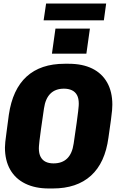

<svg xmlns="http://www.w3.org/2000/svg" viewBox="-20 -1057 656 1087"><path d="M256 10Q179 10 123 -17.5Q67 -45 37.5 -97Q8 -149 8 -222Q8 -235 10 -254Q12 -273 17 -309Q22 -345 30 -407Q51 -551 130.5 -623.5Q210 -696 346 -696H369Q447 -696 502 -669Q557 -642 586.5 -590Q616 -538 616 -464Q616 -452 614.5 -432.5Q613 -413 608 -377Q603 -341 594 -278Q575 -135 495 -62.5Q415 10 279 10ZM283 -132Q332 -132 360.5 -160Q389 -188 397 -244Q408 -318 414 -361.5Q420 -405 422.5 -427Q425 -449 425.5 -457.5Q426 -466 426 -470Q426 -500 416 -518.5Q406 -537 387 -546Q368 -555 342 -555Q294 -555 265.5 -527Q237 -499 229 -443Q218 -369 212 -325.5Q206 -282 203.5 -260Q201 -238 200.5 -229.5Q200 -221 200 -217Q200 -188 210 -169Q220 -150 238.5 -141Q257 -132 283 -132ZM227 -942 241 -1037H581L568 -942ZM274 -753 294 -895H489L469 -753Z"/></svg>

Font: Chivo Mono Medium ExtraBold
Style: Italic
Weight: 800
Italic angle: -8.05°
Monospace: yes
Version: Version 1.008